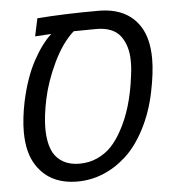

<svg xmlns="http://www.w3.org/2000/svg" viewBox="-49 -686 679 741"><g transform="rotate(-5 290.5 -315.5)"><path d="M359.4 -639.6Q470.7 -639.6 519.5 -562.5Q549.8 -515.1 549.8 -436.5Q549.8 -383.3 534.2 -307.9Q518.6 -232.4 485.8 -168.9Q453.1 -105.5 410.9 -67.1Q368.7 -28.8 321 -9.5Q273.4 9.8 221.7 9.8Q169.9 9.8 130.6 -9Q91.3 -27.8 64.9 -67.4Q31.7 -116.7 31.7 -199.2Q31.7 -250.5 44.9 -314.9Q64.5 -406.2 98.6 -469.5Q132.8 -532.7 170.4 -566.4L107.4 -562.5L122.1 -631.3Q226.6 -639.6 359.4 -639.6ZM115.7 -205.6Q115.7 -147 134.8 -110.8Q147.9 -86.9 173.3 -72.5Q198.7 -58.1 235.8 -58.1Q272.9 -58.1 304.7 -72.5Q336.4 -86.9 359.1 -110.8Q381.8 -134.8 400.4 -168.9Q447.8 -253.4 462.9 -378.9Q466.8 -406.7 466.8 -421.9Q466.8 -437 466.8 -438.5Q466.3 -495.1 438.5 -532.7Q410.2 -570.3 344.7 -570.3L257.3 -569.3Q211.4 -527.8 177.5 -456.3Q143.6 -384.8 129.6 -318.8Q115.7 -252.9 115.7 -205.6Z"/></g></svg>

Font: Open Sans Hebrew
Style: Italic
Weight: 400
Italic angle: -12°
Foundry: Ascender Corporation, Yanek Iontef
Version: Version 2.001;PS 002.001;hotconv 1.0.70;makeotf.lib2.5.58329